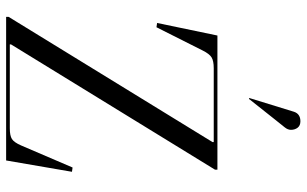

<svg xmlns="http://www.w3.org/2000/svg" viewBox="-207 -794 1001 627"><g transform="rotate(90 293.5 -480.5)"><path d="M444 -678H203Q179 -678 167.5 -671Q156 -664 145 -642L69 -491L55 -493L96 -690H534V-682L125 -16V-12H399Q423 -12 434 -19Q445 -26 455 -49L527 -217L541 -215L504 0H35V-8L444 -674ZM345 -940Q352 -961 376 -961Q390 -961 397 -952Q404 -943 404 -930Q404 -920 396 -910Q388 -900 368 -875L303 -793L300 -794Z"/></g></svg>

Font: Libre Caslon Display
Style: Regular
Weight: 400
Designer: Pablo Impallari, Rodrigo Fuenzalida
Foundry: Pablo Impallari, Rodrigo Fuenzalida
Version: Version 1.002; ttfautohint (v1.5)